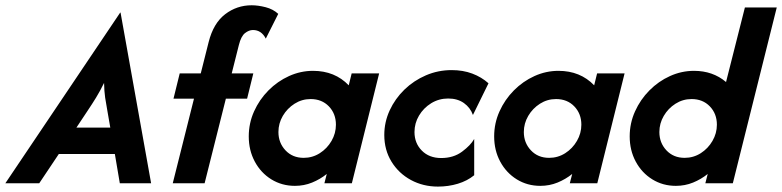

<svg xmlns="http://www.w3.org/2000/svg" viewBox="-64 -695 2965 728"><path d="M-43.8 0 391.7 -647.2H393.1L509 0H390.3L371.5 -111.1H159L84.7 0ZM225.7 -211.1H354.2L343.1 -275Q338.2 -300.7 334.7 -324.7Q331.2 -348.6 330.6 -380.6Q315.3 -349.3 300.3 -325Q285.4 -300.7 268.1 -275Z M591 0 671.5 -320.8H593.8L617.4 -416.7H697.2L727.1 -535.4Q745.1 -606.9 789.6 -641Q834 -675 890.3 -675Q914.6 -675 943.1 -667.7Q971.5 -660.4 991 -642.4L943.8 -548.6Q927.1 -581.2 895.1 -581.2Q879.9 -581.2 864.9 -569.4Q850 -557.6 841.7 -524.3L814.6 -416.7H896.5L872.9 -320.8H792.4L711.8 0Z M1054.2 9.7Q1004.9 9.7 964.9 -14.9Q925 -39.6 902.1 -82.3Q879.2 -125 879.2 -177.8Q879.2 -227.8 899.3 -272.6Q919.4 -317.4 953.8 -352.1Q988.2 -386.8 1031.9 -406.6Q1075.7 -426.4 1122.9 -426.4Q1205.6 -426.4 1258.3 -371.5L1269.4 -416.7H1373.6L1270.1 0H1166L1175 -35.4Q1150 -15.3 1119.4 -2.8Q1088.9 9.7 1054.2 9.7ZM1087.5 -96.5Q1120.8 -96.5 1148.6 -114.2Q1176.4 -131.9 1193.1 -160.8Q1209.7 -189.6 1209.7 -222.2Q1209.7 -263.9 1183 -291.7Q1156.2 -319.4 1113.9 -319.4Q1080.6 -319.4 1052.8 -301.7Q1025 -284 1008.3 -255.6Q991.7 -227.1 991.7 -194.4Q991.7 -153.5 1018.4 -125Q1045.1 -96.5 1087.5 -96.5Z M1596.5 12.5Q1540.3 12.5 1494.1 -12.5Q1447.9 -37.5 1420.5 -81.9Q1393.1 -126.4 1393.1 -183.3Q1393.1 -231.9 1413.5 -276.4Q1434 -320.8 1469.4 -355.2Q1504.9 -389.6 1551 -409.4Q1597.2 -429.2 1648.6 -429.2Q1691.7 -429.2 1726.7 -416Q1761.8 -402.8 1788.2 -379.2L1729.2 -259Q1719.4 -286.8 1695.1 -304.2Q1670.8 -321.5 1635.4 -321.5Q1600 -321.5 1570.8 -303.5Q1541.7 -285.4 1524.7 -256.6Q1507.6 -227.8 1507.6 -194.4Q1507.6 -152.1 1535.4 -124Q1563.2 -95.8 1609 -95.8Q1655.6 -95.8 1688.2 -120.1Q1720.8 -144.4 1734 -168.1V-30.6Q1707.6 -9 1671.9 1.7Q1636.1 12.5 1596.5 12.5Z M1984.7 9.7Q1935.4 9.7 1895.5 -14.9Q1855.6 -39.6 1832.6 -82.3Q1809.7 -125 1809.7 -177.8Q1809.7 -227.8 1829.9 -272.6Q1850 -317.4 1884.4 -352.1Q1918.8 -386.8 1962.5 -406.6Q2006.2 -426.4 2053.5 -426.4Q2136.1 -426.4 2188.9 -371.5L2200 -416.7H2304.2L2200.7 0H2096.5L2105.6 -35.4Q2080.6 -15.3 2050 -2.8Q2019.4 9.7 1984.7 9.7ZM2018.1 -96.5Q2051.4 -96.5 2079.2 -114.2Q2106.9 -131.9 2123.6 -160.8Q2140.3 -189.6 2140.3 -222.2Q2140.3 -263.9 2113.5 -291.7Q2086.8 -319.4 2044.4 -319.4Q2011.1 -319.4 1983.3 -301.7Q1955.6 -284 1938.9 -255.6Q1922.2 -227.1 1922.2 -194.4Q1922.2 -153.5 1949 -125Q1975.7 -96.5 2018.1 -96.5Z M2498.6 9.7Q2449.3 9.7 2409.4 -14.9Q2369.4 -39.6 2346.5 -82.3Q2323.6 -125 2323.6 -177.8Q2323.6 -227.8 2343.8 -272.6Q2363.9 -317.4 2398.3 -352.1Q2432.6 -386.8 2476.4 -406.6Q2520.1 -426.4 2567.4 -426.4Q2638.9 -426.4 2688.9 -384L2760.4 -666.7H2881.2L2714.6 0H2610.4L2619.4 -35.4Q2594.4 -15.3 2563.9 -2.8Q2533.3 9.7 2498.6 9.7ZM2531.9 -96.5Q2565.3 -96.5 2593.1 -114.2Q2620.8 -131.9 2637.5 -160.8Q2654.2 -189.6 2654.2 -222.2Q2654.2 -263.9 2627.4 -291.7Q2600.7 -319.4 2558.3 -319.4Q2525 -319.4 2497.2 -301.7Q2469.4 -284 2452.8 -255.6Q2436.1 -227.1 2436.1 -194.4Q2436.1 -153.5 2462.8 -125Q2489.6 -96.5 2531.9 -96.5Z"/></svg>

Font: Afacad
Style: Bold Italic
Weight: 700
Italic angle: -14°
Designer: Kristian Moeller
Foundry: Dicotype
Version: Version 1.000; ttfautohint (v1.8.4.7-5d5b)